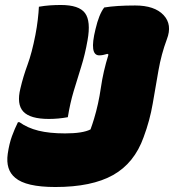

<svg xmlns="http://www.w3.org/2000/svg" viewBox="-20 -730 698 770"><path d="M136 -703Q159 -707 180.5 -708.5Q202 -710 224 -710Q297 -710 321 -677.5Q345 -645 331 -568Q321 -511 305.5 -462Q290 -413 275.5 -364.5Q261 -316 252 -260Q214 -253 176 -253Q101 -253 73.5 -282.5Q46 -312 62 -376Q73 -423 90.5 -470.5Q108 -518 122 -590Q128 -621 131.5 -651Q135 -681 136 -703ZM241 -195Q312 -195 343 -211Q351 -233 357 -253Q375 -312 384.5 -378Q394 -444 415 -511L411 -514Q392 -508 378 -508Q337 -508 363 -613Q377 -673 398 -700Q446 -708 522 -708Q600 -708 636 -669.5Q672 -631 649 -572Q627 -513 615.5 -447.5Q604 -382 592.5 -314.5Q581 -247 556 -180Q519 -76 433.5 -28Q348 20 202 20Q84 20 41 -17Q2 -49 11 -113Q17 -154 28 -184Q39 -214 52 -240H58Q90 -217 134 -206Q178 -195 241 -195Z"/></svg>

Font: Recursive Sn Csl St XBk
Style: Italic
Weight: 1000
Italic angle: -15°
Version: Version 1.085;hotconv 1.1.0;makeotfexe 2.6.0; ttfautohint (v